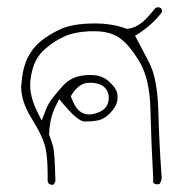

<svg xmlns="http://www.w3.org/2000/svg" viewBox="-20 -331 540 531"><path d="M225.6 -14.6Q210.4 -14.6 198.7 -24.9L196.8 -26.4Q186.5 -37.1 178.2 -58.6L175.8 -64.9Q183.6 -77.6 186.8 -81.1Q189.9 -84.5 191.9 -86.4Q204.6 -99.1 219.7 -101.6Q225.6 -102.1 231 -102.1Q245.1 -102.1 258.3 -96.7Q265.1 -93.8 270 -88.4Q280.8 -78.1 280.8 -60.3Q280.8 -42.5 269.5 -30.8Q265.1 -26.9 259.3 -23.4Q246.1 -16.6 231 -14.6Q228 -14.6 225.6 -14.6ZM121.6 180.2Q126.5 180.2 128.9 178.7L133.3 169.9Q131.3 93.3 127.4 76.7Q123 59.6 115.7 41.5Q116.7 16.6 121.3 -2.7Q126 -22 134.8 -39.1L143.6 -57.1L156.7 -41.5Q183.6 -9.3 201.7 1Q208.5 4.9 213.4 4.9Q215.3 4.9 217.8 4.9Q237.8 4.9 252.9 1.5Q269.5 -2.4 284.9 -18.6Q300.3 -34.7 303.7 -49.3Q305.2 -56.6 305.2 -63Q305.2 -69.8 303.2 -76.7Q300.3 -86.9 286.1 -101.1L282.2 -105Q264.6 -121.1 240.7 -123Q234.4 -123.5 231.2 -123.5Q228 -123.5 224.6 -123.5Q221.2 -123.5 215.3 -123Q177.2 -119.1 155.8 -95.7Q139.2 -77.6 126.2 -61Q113.3 -44.4 106 -25.4L95.2 2.4L82 -24.4Q69.3 -49.8 64.9 -76.2Q63.5 -85 63.5 -95.2Q63.5 -114.3 69.3 -136.7Q78.1 -171.4 102.3 -193.4Q126.5 -215.3 154.3 -228.5Q183.1 -242.7 231 -244.6Q235.8 -244.6 240.7 -244.6Q283.2 -244.6 308.6 -227.5Q335.9 -209.5 364.7 -162.1Q394 -114.3 396 -29.5Q397.9 55.2 403.8 164.6Q403.3 168 403.3 168.9Q403.3 172.9 404.8 175.8L412.6 178.7Q414.1 178.7 415.5 178.7Q419.4 178.7 421.9 177.2Q426.3 169.4 427.2 161.1Q420.4 69.3 418 -21.2Q415.5 -111.8 394 -154.8Q371.1 -199.7 353.5 -231.9L363.8 -238.3Q404.3 -265.6 427.7 -297.4Q428.2 -298.3 428.2 -299.1Q428.2 -299.8 428 -300.8Q427.7 -301.8 427.7 -302.7Q427.2 -305.7 425.8 -308.1Q419.4 -311 419.4 -311Q413.6 -311 409.7 -308.6Q394 -289.6 385.3 -280.5Q376.5 -271.5 371.1 -267.6Q354 -253.9 333.5 -251.5L330.6 -251L327.6 -252.4Q289.6 -266.1 242.2 -266.1Q181.2 -266.1 146.5 -250Q114.3 -234.9 91.8 -216.3Q70.3 -198.7 56.4 -170.9Q42.5 -143.1 39.1 -98.1Q38.6 -94.2 38.6 -90.3Q38.6 -50.3 66.4 -5.4Q100.6 49.8 106.4 81.1Q111.8 106.9 111.8 154.3Q111.8 161.6 111.8 169.4Q112.3 173.3 114.7 176.8Q121.6 180.2 121.6 180.2Z"/></svg>

Font: NaikaiFont
Style: ExtraLight
Weight: 200
Version: Version 1.89